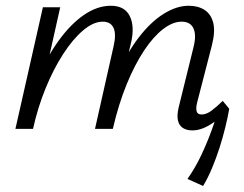

<svg xmlns="http://www.w3.org/2000/svg" viewBox="-20 -439 831 654"><path d="M635.1 5.2Q616.1 5.2 603.1 -3Q590.2 -11.2 586.2 -28.4Q582.2 -45.6 588.4 -72.5L639.3 -278.8Q649.5 -319.9 638.9 -342.5Q628.3 -365.2 598.9 -365.2Q568.6 -365.2 535.7 -340Q502.8 -314.8 471.1 -267.3Q439.4 -219.7 411.7 -152.5Q384.1 -85.2 364.3 0H320.5Q342.9 -100.7 377 -179Q411.1 -257.2 452 -310.6Q493 -364.1 537.2 -391.7Q581.4 -419.4 622.9 -419.4Q654.5 -419.4 676.6 -405.3Q698.7 -391.2 706.3 -361.4Q713.8 -331.5 701.6 -284L651.3 -89Q646.8 -70.5 649.8 -59.8Q652.7 -49 666.7 -49Q682.5 -49 699.5 -61.4Q716.5 -73.8 738.7 -95.3L760.9 -68.5Q738.9 -45.2 717.3 -28.9Q695.6 -12.5 675.5 -3.7Q655.3 5.2 635.1 5.2ZM32.5 0 126.1 -414.2H185.1L92.5 0ZM53.6 0Q73.6 -90.2 106.1 -166.6Q138.5 -243.1 179.3 -299.8Q220.1 -356.5 265.7 -388Q311.4 -419.4 357.6 -419.4Q404.9 -419.4 422.4 -383.5Q439.8 -347.5 425.3 -288.5L355 0H303.6L366.9 -281.5Q376.5 -322.5 366.8 -343.9Q357 -365.2 329.9 -365.2Q298.1 -365.2 263 -335.4Q227.8 -305.6 194.9 -254.5Q161.9 -203.5 135.1 -137.7Q108.3 -71.9 92.5 0ZM671.8 194.5 618.6 170.5Q645.5 132.1 665.5 89.6Q685.5 47.2 701 4.5Q716.6 -38.2 728.5 -77.6L760.9 -68.5Q755.8 -39.5 747.5 -5.5Q739.2 28.5 728 63.7Q716.7 98.8 702.7 132.5Q688.7 166.2 671.8 194.5Z"/></svg>

Font: Ysabeau
Style: Bold Italic
Weight: 700
Italic angle: -12°
Designer: Christian Thalmann (Catharsis Fonts)
Version: Version 2.002